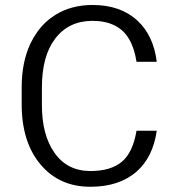

<svg xmlns="http://www.w3.org/2000/svg" viewBox="-20 -733 691 756"><path d="M597.2 -218.3Q582.5 -114.3 517.6 -57.1Q449.2 2.4 335.9 2.4Q213.4 2.4 139.6 -85.4Q65.4 -173.3 65.4 -322.3V-390.6Q65.4 -488.3 100.1 -562Q111.8 -586.4 126.5 -606.9Q141.1 -627.4 158.9 -644.3Q176.8 -661.1 197.8 -674.3Q260.7 -713.4 344.2 -713.4Q454.6 -713.4 521 -651.9Q584.5 -593.3 597.2 -489.7H517.6Q513.2 -517.1 505.9 -539.6Q498.5 -562 487.8 -579.8Q477.1 -597.7 463.4 -610.8Q448.7 -624 430.7 -633.1Q412.6 -642.1 390.9 -646.5Q369.1 -650.9 344.2 -650.9Q251 -650.9 197.8 -581.5Q171.4 -547.4 158.2 -499Q145 -450.7 145 -388.2V-319.3Q145 -201.2 194.8 -130.9Q245.1 -59.6 335.9 -59.6Q417 -59.6 460.4 -96.7Q502.9 -132.3 517.6 -218.3Z"/></svg>

Font: Vazir Light FD
Style: Light-FD
Weight: 300
Designer: Saber Rastikerdar
Foundry: Saber Rastikerdar
Version: Version 30.1.0